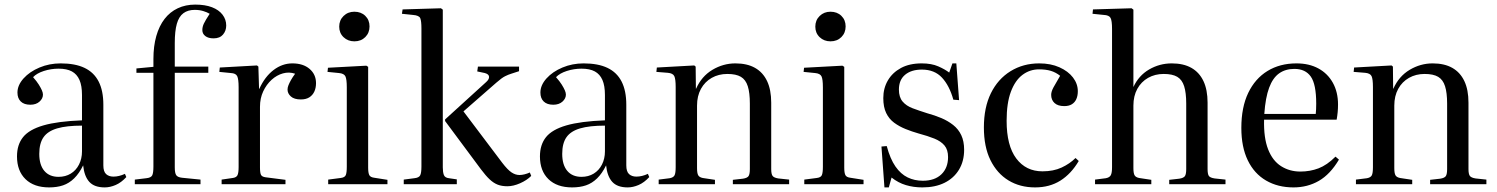

<svg xmlns="http://www.w3.org/2000/svg" viewBox="-20 -802 6518 836"><path d="M194 14Q128 14 91 -22Q54 -58 54 -121Q54 -172 80.5 -205Q107 -238 169 -256Q231 -274 337 -278V-388Q337 -429 326 -454Q315 -479 293 -491Q271 -503 235 -503Q202 -503 171 -493Q140 -483 124 -466Q140 -448 149 -433.5Q158 -419 162.5 -408.5Q167 -398 167 -390Q167 -373 152 -359.5Q137 -346 112 -346Q85 -346 70.5 -360Q56 -374 56 -399Q56 -431 82.5 -460.5Q109 -490 152 -508Q195 -526 244 -526Q307 -526 348 -506.5Q389 -487 409.5 -447Q430 -407 430 -346V-82Q430 -55 442 -44Q454 -33 474 -33Q486 -33 498.5 -36Q511 -39 524 -45L530 -31Q508 -7 483.5 3.5Q459 14 436 14Q391 14 369 -10Q347 -34 342 -82Q325 -47 303 -25.5Q281 -4 254.5 5Q228 14 194 14ZM235 -32Q265 -32 288 -46Q311 -60 324 -85.5Q337 -111 337 -143V-255Q270 -255 229 -243Q188 -231 169.5 -204.5Q151 -178 151 -132Q151 -84 173 -58Q195 -32 235 -32Z M567 0V-20L617 -26Q637 -28 642.5 -38Q648 -48 648 -77V-485H574V-504L648 -511V-545Q648 -601 660.5 -645Q673 -689 696.5 -719.5Q720 -750 754 -766Q788 -782 830 -782Q873 -782 903 -770.5Q933 -759 949 -738Q965 -717 965 -691Q965 -668 951 -651.5Q937 -635 910 -635Q887 -635 874 -645Q861 -655 861 -671Q861 -685 867.5 -699Q874 -713 893 -742Q881 -749 864.5 -754Q848 -759 828 -759Q798 -759 778.5 -744.5Q759 -730 750 -698.5Q741 -667 741 -615V-512H887V-485H741V-73Q741 -48 747.5 -39Q754 -30 773 -28L853 -20V0Z M945 0V-20L993 -27Q1009 -29 1014 -39Q1019 -49 1019 -75V-422Q1019 -457 1013 -470Q1007 -483 985 -484L935 -489L937 -508L1099 -517L1105 -512L1108 -415H1109Q1133 -468 1171 -497Q1209 -526 1253 -526Q1300 -526 1328 -502Q1356 -478 1356 -440Q1356 -419 1348.5 -403Q1341 -387 1326.5 -378Q1312 -369 1290 -369Q1261 -369 1246.5 -382Q1232 -395 1232 -412Q1232 -421 1236 -431Q1240 -441 1247 -453.5Q1254 -466 1265 -481Q1239 -490 1212 -482.5Q1185 -475 1162.5 -454.5Q1140 -434 1126 -404Q1112 -374 1112 -337V-73Q1112 -49 1116.5 -40.5Q1121 -32 1137 -30L1223 -19V0Z M1409 0V-20L1463 -27Q1481 -29 1485.5 -39.5Q1490 -50 1490 -76V-422Q1490 -457 1484 -469.5Q1478 -482 1456 -484L1406 -489L1408 -507L1575 -516L1583 -511V-72Q1583 -49 1588 -39.5Q1593 -30 1610 -28L1667 -19V0ZM1523 -622Q1495 -622 1476 -640Q1457 -658 1457 -686Q1457 -714 1476 -732.5Q1495 -751 1523 -751Q1552 -751 1570.5 -733Q1589 -715 1589 -687Q1589 -659 1570.5 -640.5Q1552 -622 1523 -622Z M2189 9Q2165 9 2147 2Q2129 -5 2112 -21Q2095 -37 2074 -65L1918 -275V-282L2096 -444Q2110 -456 2109.5 -467.5Q2109 -479 2091 -484L2058 -491L2061 -512H2240V-492L2206 -481Q2193 -477 2179 -470Q2165 -463 2141 -442L1998 -317L2167 -93Q2190 -63 2207 -51.5Q2224 -40 2242 -40Q2252 -40 2264 -43Q2276 -46 2287 -51L2293 -36Q2274 -17 2244.5 -4Q2215 9 2189 9ZM1738 0V-20L1784 -26Q1804 -28 1809.5 -38.5Q1815 -49 1815 -77V-678Q1815 -710 1810 -722.5Q1805 -735 1778 -737L1730 -742L1733 -761L1900 -766L1908 -760V-73Q1908 -53 1912.5 -40.5Q1917 -28 1935 -26L1969 -21V0Z M2471 14Q2405 14 2368 -22Q2331 -58 2331 -121Q2331 -172 2357.5 -205Q2384 -238 2446 -256Q2508 -274 2614 -278V-388Q2614 -429 2603 -454Q2592 -479 2570 -491Q2548 -503 2512 -503Q2479 -503 2448 -493Q2417 -483 2401 -466Q2417 -448 2426 -433.5Q2435 -419 2439.5 -408.5Q2444 -398 2444 -390Q2444 -373 2429 -359.5Q2414 -346 2389 -346Q2362 -346 2347.5 -360Q2333 -374 2333 -399Q2333 -431 2359.5 -460.5Q2386 -490 2429 -508Q2472 -526 2521 -526Q2584 -526 2625 -506.5Q2666 -487 2686.5 -447Q2707 -407 2707 -346V-82Q2707 -55 2719 -44Q2731 -33 2751 -33Q2763 -33 2775.5 -36Q2788 -39 2801 -45L2807 -31Q2785 -7 2760.5 3.5Q2736 14 2713 14Q2668 14 2646 -10Q2624 -34 2619 -82Q2602 -47 2580 -25.5Q2558 -4 2531.5 5Q2505 14 2471 14ZM2512 -32Q2542 -32 2565 -46Q2588 -60 2601 -85.5Q2614 -111 2614 -143V-255Q2547 -255 2506 -243Q2465 -231 2446.5 -204.5Q2428 -178 2428 -132Q2428 -84 2450 -58Q2472 -32 2512 -32Z M2848 0V-20L2896 -26Q2912 -29 2917 -38.5Q2922 -48 2922 -74V-423Q2922 -458 2916 -470.5Q2910 -483 2888 -485L2838 -489L2840 -508L3003 -517L3009 -512L3010 -416H3011Q3035 -470 3082 -498Q3129 -526 3182 -526Q3233 -526 3267.5 -506.5Q3302 -487 3320 -449Q3338 -411 3338 -355V-66Q3338 -44 3344 -36Q3350 -28 3369 -25L3416 -20V0H3171V-19L3215 -24Q3234 -27 3239.5 -35.5Q3245 -44 3245 -66V-351Q3245 -398 3236 -426.5Q3227 -455 3206 -467.5Q3185 -480 3147 -480Q3109 -480 3079 -463Q3049 -446 3032 -415Q3015 -384 3015 -342V-70Q3015 -48 3020 -39Q3025 -30 3040 -27L3093 -19V0Z M3482 0V-20L3536 -27Q3554 -29 3558.5 -39.5Q3563 -50 3563 -76V-422Q3563 -457 3557 -469.5Q3551 -482 3529 -484L3479 -489L3481 -507L3648 -516L3656 -511V-72Q3656 -49 3661 -39.5Q3666 -30 3683 -28L3740 -19V0ZM3596 -622Q3568 -622 3549 -640Q3530 -658 3530 -686Q3530 -714 3549 -732.5Q3568 -751 3596 -751Q3625 -751 3643.5 -733Q3662 -715 3662 -687Q3662 -659 3643.5 -640.5Q3625 -622 3596 -622Z M3831 14 3818 -164 3841 -166Q3856 -110 3879 -77Q3902 -44 3932 -29.5Q3962 -15 3998 -15Q4050 -15 4079 -43Q4108 -71 4108 -118Q4108 -150 4092.5 -168.5Q4077 -187 4048.5 -198.5Q4020 -210 3979 -221Q3951 -229 3923.5 -240Q3896 -251 3873.5 -267.5Q3851 -284 3838.5 -310Q3826 -336 3826 -375Q3826 -418 3846 -452Q3866 -486 3903 -506Q3940 -526 3993 -526Q4036 -526 4065.5 -513Q4095 -500 4113 -486L4127 -526H4144L4156 -366L4131 -368Q4114 -429 4081.5 -464Q4049 -499 3994 -499Q3948 -499 3921 -476.5Q3894 -454 3894 -412Q3894 -379 3910 -360Q3926 -341 3954 -330.5Q3982 -320 4017 -309Q4050 -300 4078.5 -288Q4107 -276 4130 -258Q4153 -240 4165.5 -213.5Q4178 -187 4178 -150Q4178 -100 4155.5 -63Q4133 -26 4092.5 -6Q4052 14 3996 14Q3958 14 3924.5 4Q3891 -6 3862 -29L3850 14Z M4487 14Q4421 14 4371 -16.5Q4321 -47 4292.5 -105Q4264 -163 4264 -247Q4264 -334 4294.5 -396Q4325 -458 4380 -492Q4435 -526 4505 -526Q4555 -526 4593 -509Q4631 -492 4652 -464.5Q4673 -437 4673 -405Q4673 -385 4666.5 -370.5Q4660 -356 4647 -348Q4634 -340 4614 -340Q4586 -340 4571.5 -353.5Q4557 -367 4557 -389Q4557 -403 4567 -421.5Q4577 -440 4596 -472Q4577 -487 4555.5 -493.5Q4534 -500 4504 -500Q4464 -500 4432 -476Q4400 -452 4381.5 -402.5Q4363 -353 4363 -276Q4363 -168 4405 -112Q4447 -56 4519 -56Q4567 -56 4602.5 -72.5Q4638 -89 4663 -114L4677 -101Q4644 -45 4597 -15.5Q4550 14 4487 14Z M4748 0V-20L4795 -26Q4811 -29 4816.5 -39Q4822 -49 4822 -74V-676Q4822 -712 4815.5 -724Q4809 -736 4786 -737L4737 -742L4739 -761L4907 -766L4915 -760V-425V-423Q4938 -473 4983.5 -499.5Q5029 -526 5082 -526Q5133 -526 5167.5 -506.5Q5202 -487 5220 -449Q5238 -411 5238 -355V-66Q5238 -44 5243.5 -36Q5249 -28 5269 -25L5316 -20V0H5071V-19L5115 -24Q5134 -27 5139.5 -35.5Q5145 -44 5145 -66V-351Q5145 -398 5136 -426.5Q5127 -455 5106 -467.5Q5085 -480 5047 -480Q5009 -480 4979 -463Q4949 -446 4932 -415Q4915 -384 4915 -342V-70Q4915 -48 4920 -39Q4925 -30 4940 -27L4993 -19V0Z M5612 14Q5544 14 5492.5 -16Q5441 -46 5413 -104Q5385 -162 5385 -245Q5385 -335 5415 -397.5Q5445 -460 5499 -493Q5553 -526 5625 -526Q5680 -526 5720.5 -504Q5761 -482 5783.5 -441.5Q5806 -401 5806 -347Q5806 -330 5804.5 -314Q5803 -298 5800 -281H5484Q5482 -202 5501.5 -152Q5521 -102 5558 -78.5Q5595 -55 5642 -55Q5684 -55 5721 -69Q5758 -83 5795 -120L5810 -107Q5772 -43 5722.5 -14.5Q5673 14 5612 14ZM5485 -306H5709Q5710 -315 5710.5 -326.5Q5711 -338 5711 -351Q5711 -435 5687.5 -468.5Q5664 -502 5616 -502Q5577 -502 5549.5 -482.5Q5522 -463 5506 -420Q5490 -377 5485 -306Z M5884 0V-20L5932 -26Q5948 -29 5953 -38.5Q5958 -48 5958 -74V-423Q5958 -458 5952 -470.5Q5946 -483 5924 -485L5874 -489L5876 -508L6039 -517L6045 -512L6046 -416H6047Q6071 -470 6118 -498Q6165 -526 6218 -526Q6269 -526 6303.5 -506.5Q6338 -487 6356 -449Q6374 -411 6374 -355V-66Q6374 -44 6380 -36Q6386 -28 6405 -25L6452 -20V0H6207V-19L6251 -24Q6270 -27 6275.5 -35.5Q6281 -44 6281 -66V-351Q6281 -398 6272 -426.5Q6263 -455 6242 -467.5Q6221 -480 6183 -480Q6145 -480 6115 -463Q6085 -446 6068 -415Q6051 -384 6051 -342V-70Q6051 -48 6056 -39Q6061 -30 6076 -27L6129 -19V0Z"/></svg>

Font: Literata 60pt
Style: Regular
Weight: 400
Designer: Latin by Veronika Burian and Jose Scaglione. Greek by Irene Vlachou. Cyrillic by Vera Evstafieva.
Foundry: TypeTogether
Version: Version 3.002